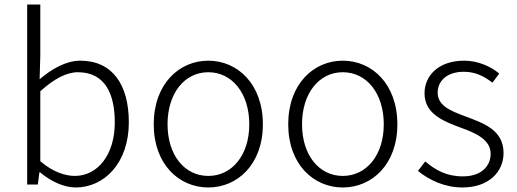

<svg xmlns="http://www.w3.org/2000/svg" viewBox="-20 -815 2283 848"><path d="M314 13C439 13 549 -93 549 -275C549 -440 477 -547 335 -547C271 -547 208 -510 155 -465L158 -568V-795H100V0H147L154 -54H157C205 -13 264 13 314 13ZM310 -38C270 -38 213 -55 158 -103V-412C218 -466 273 -496 324 -496C442 -496 487 -403 487 -274C487 -132 412 -38 310 -38Z M900 13C1029 13 1141 -89 1141 -266C1141 -444 1029 -547 900 -547C771 -547 659 -444 659 -266C659 -89 771 13 900 13ZM900 -38C795 -38 720 -130 720 -266C720 -403 795 -496 900 -496C1005 -496 1081 -403 1081 -266C1081 -130 1005 -38 900 -38Z M1494 13C1623 13 1735 -89 1735 -266C1735 -444 1623 -547 1494 -547C1365 -547 1253 -444 1253 -266C1253 -89 1365 13 1494 13ZM1494 -38C1389 -38 1314 -130 1314 -266C1314 -403 1389 -496 1494 -496C1599 -496 1675 -403 1675 -266C1675 -130 1599 -38 1494 -38Z M2022 13C2140 13 2204 -57 2204 -139C2204 -242 2115 -271 2033 -302C1971 -325 1913 -348 1913 -406C1913 -454 1950 -498 2029 -498C2081 -498 2119 -477 2155 -450L2185 -490C2146 -523 2089 -547 2030 -547C1917 -547 1855 -481 1855 -403C1855 -311 1940 -279 2018 -250C2079 -228 2147 -199 2147 -136C2147 -81 2106 -36 2024 -36C1952 -36 1903 -64 1858 -102L1826 -60C1875 -20 1944 13 2022 13Z"/></svg>

Font: Noto Sans HK Light
Style: Regular
Weight: 300
Designer: Ryoko NISHIZUKA 西塚涼子 (kana, bopomofo & ideographs); Paul D. Hunt (Latin, Greek & Cyrillic); Sandoll Communications 산돌커뮤니
Foundry: Adobe
Version: Version 2.004;hotconv 1.0.118;makeotfexe 2.5.65603